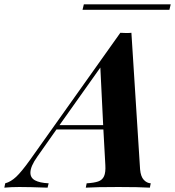

<svg xmlns="http://www.w3.org/2000/svg" viewBox="-112 -864 806 884"><path d="M582 -20 578 0Q527 -3 433 -3Q331 -3 283 0L287 -20Q321 -22 340 -28.5Q359 -35 367 -52.5Q375 -70 373 -104L364 -268H148L60 -143Q28 -98 28 -69Q28 -45 49.5 -33.5Q71 -22 112 -20L107 0Q23 -3 -23 -3Q-60 -3 -92 0L-88 -20Q-62 -27 -37.5 -50Q-13 -73 25 -126L442 -713Q451 -712 468 -712Q486 -712 493 -713L533 -84Q536 -51 550 -36Q564 -21 582 -20ZM363 -288 350 -553 162 -288ZM668 -819H268L274 -844H674Z"/></svg>

Font: Playfair Display SC
Style: Bold Italic
Weight: 700
Italic angle: -14°
Designer: Claus Eggers Sørensen
Foundry: Claus Eggers Sørensen
Version: Version 1.200; ttfautohint (v1.6)